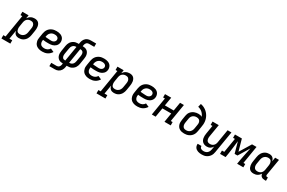

<svg xmlns="http://www.w3.org/2000/svg" viewBox="139 -2359 6281 4197"><g transform="rotate(30 3279.0 -261.0)"><path d="M-42 205V121H15L109 -446H63V-530H220L206 -448Q220 -469 238.5 -487Q257 -505 279 -516.5Q301 -528 324.5 -533Q348 -538 372 -538Q400 -538 426 -530Q452 -522 470.5 -504Q489 -486 499.5 -461Q510 -436 513.5 -409.5Q517 -383 515.5 -355Q514 -327 509 -299L491 -189Q487 -164 479 -139Q471 -114 457.5 -91Q444 -68 424.5 -48.5Q405 -29 381.5 -16Q358 -3 332.5 2.5Q307 8 282 8Q257 8 233.5 1.5Q210 -5 192.5 -20Q175 -35 164.5 -56Q154 -77 149 -100L112 121H183V205ZM257 -76Q274 -76 290.5 -79.5Q307 -83 322.5 -91Q338 -99 351.5 -111.5Q365 -124 374 -139Q383 -154 388.5 -170Q394 -186 397 -203L415 -313Q418 -330 418.5 -347.5Q419 -365 415.5 -381Q412 -397 404 -411.5Q396 -426 383.5 -436Q371 -446 354.5 -450Q338 -454 320 -454Q304 -454 288.5 -451Q273 -448 258.5 -441Q244 -434 231.5 -423Q219 -412 210 -398Q201 -384 196 -369Q191 -354 188 -338L170 -228Q167 -210 166 -192.5Q165 -175 167.5 -158Q170 -141 176 -125Q182 -109 194 -97.5Q206 -86 222.5 -81Q239 -76 257 -76Z M874 8Q850 8 826 5.5Q802 3 779.5 -4.5Q757 -12 737.5 -24Q718 -36 703 -53Q688 -70 678.5 -91Q669 -112 664 -135Q659 -158 660.5 -182.5Q662 -207 666 -231L684 -341Q689 -368 698.5 -395Q708 -422 724.5 -446Q741 -470 764.5 -488.5Q788 -507 814.5 -518.5Q841 -530 869 -534Q897 -538 924 -538Q951 -538 977.5 -534Q1004 -530 1027.5 -520.5Q1051 -511 1071 -495Q1091 -479 1103 -456.5Q1115 -434 1119.5 -407.5Q1124 -381 1119 -355Q1116 -332 1105 -310.5Q1094 -289 1076.5 -272Q1059 -255 1038 -243.5Q1017 -232 994 -226Q971 -220 948.5 -218Q926 -216 903 -216Q868 -216 832 -217Q796 -218 761 -224L760 -217Q757 -199 757 -180Q757 -161 762.5 -144.5Q768 -128 778.5 -114Q789 -100 804 -91.5Q819 -83 837 -79.5Q855 -76 874 -76Q893 -76 911.5 -79.5Q930 -83 948 -92Q966 -101 981 -115Q996 -129 1006 -146L1092 -108Q1074 -80 1050 -57Q1026 -34 996.5 -19Q967 -4 936 2Q905 8 874 8ZM918 -297Q929 -297 940.5 -298Q952 -299 963 -302.5Q974 -306 984.5 -312Q995 -318 1003.5 -326.5Q1012 -335 1017.5 -345.5Q1023 -356 1025 -368Q1027 -381 1024.5 -394Q1022 -407 1015 -417.5Q1008 -428 997.5 -435Q987 -442 975 -446.5Q963 -451 950 -452.5Q937 -454 924 -454Q907 -454 889.5 -451.5Q872 -449 856 -441Q840 -433 826 -420.5Q812 -408 802 -393Q792 -378 786.5 -361Q781 -344 778 -327L775 -308Q793 -304 810.5 -303Q828 -302 846 -301Q864 -300 882 -298.5Q900 -297 918 -297Z M1168 205V121H1303Q1319 121 1335 115Q1351 109 1362.5 96.5Q1374 84 1380.5 68Q1387 52 1389 37L1394 8Q1366 8 1338.5 2Q1311 -4 1289 -19Q1267 -34 1252 -56.5Q1237 -79 1230.5 -105.5Q1224 -132 1224.5 -160.5Q1225 -189 1230 -217L1252 -355Q1256 -379 1264 -403Q1272 -427 1286 -449Q1300 -471 1320 -488.5Q1340 -506 1363 -517.5Q1386 -529 1410.5 -533.5Q1435 -538 1460 -538H1484L1491 -580Q1495 -601 1502 -621.5Q1509 -642 1521.5 -660.5Q1534 -679 1551 -694Q1568 -709 1588.5 -718.5Q1609 -728 1630 -731.5Q1651 -735 1672 -735H1807V-651H1672Q1656 -651 1640 -645Q1624 -639 1612.5 -626.5Q1601 -614 1594.5 -598Q1588 -582 1586 -567L1581 -538Q1609 -538 1636.5 -532Q1664 -526 1686.5 -511Q1709 -496 1723.5 -473.5Q1738 -451 1744.5 -424.5Q1751 -398 1750.5 -369.5Q1750 -341 1745 -313L1723 -175Q1719 -151 1711 -127Q1703 -103 1689 -81Q1675 -59 1655 -41.5Q1635 -24 1612 -12.5Q1589 -1 1564.5 3.5Q1540 8 1515 8H1491L1484 50Q1480 71 1473 91.5Q1466 112 1453.5 130.5Q1441 149 1424 164Q1407 179 1387 188.5Q1367 198 1345.5 201.5Q1324 205 1303 205ZM1394 -76H1408L1471 -454H1460Q1439 -454 1418 -445.5Q1397 -437 1381.5 -420Q1366 -403 1358 -382.5Q1350 -362 1347 -341L1324 -204Q1322 -189 1321 -174Q1320 -159 1321.5 -145Q1323 -131 1328.5 -118Q1334 -105 1343.5 -95Q1353 -85 1366.5 -80.5Q1380 -76 1394 -76ZM1505 -76H1515Q1537 -76 1558 -84.5Q1579 -93 1594 -110Q1609 -127 1617 -147.5Q1625 -168 1628 -189L1651 -326Q1653 -341 1654 -356Q1655 -371 1653.5 -385Q1652 -399 1647 -412Q1642 -425 1632 -435Q1622 -445 1608.5 -449.5Q1595 -454 1581 -454H1567Z M2074 8Q2050 8 2026 5.5Q2002 3 1979.5 -4.5Q1957 -12 1937.5 -24Q1918 -36 1903 -53Q1888 -70 1878.5 -91Q1869 -112 1864 -135Q1859 -158 1860.5 -182.5Q1862 -207 1866 -231L1884 -341Q1889 -368 1898.5 -395Q1908 -422 1924.5 -446Q1941 -470 1964.5 -488.5Q1988 -507 2014.5 -518.5Q2041 -530 2069 -534Q2097 -538 2124 -538Q2151 -538 2177.5 -534Q2204 -530 2227.5 -520.5Q2251 -511 2271 -495Q2291 -479 2303 -456.5Q2315 -434 2319.5 -407.5Q2324 -381 2319 -355Q2316 -332 2305 -310.5Q2294 -289 2276.5 -272Q2259 -255 2238 -243.5Q2217 -232 2194 -226Q2171 -220 2148.5 -218Q2126 -216 2103 -216Q2068 -216 2032 -217Q1996 -218 1961 -224L1960 -217Q1957 -199 1957 -180Q1957 -161 1962.5 -144.5Q1968 -128 1978.5 -114Q1989 -100 2004 -91.5Q2019 -83 2037 -79.5Q2055 -76 2074 -76Q2093 -76 2111.5 -79.5Q2130 -83 2148 -92Q2166 -101 2181 -115Q2196 -129 2206 -146L2292 -108Q2274 -80 2250 -57Q2226 -34 2196.5 -19Q2167 -4 2136 2Q2105 8 2074 8ZM2118 -297Q2129 -297 2140.5 -298Q2152 -299 2163 -302.5Q2174 -306 2184.5 -312Q2195 -318 2203.5 -326.5Q2212 -335 2217.5 -345.5Q2223 -356 2225 -368Q2227 -381 2224.5 -394Q2222 -407 2215 -417.5Q2208 -428 2197.5 -435Q2187 -442 2175 -446.5Q2163 -451 2150 -452.5Q2137 -454 2124 -454Q2107 -454 2089.5 -451.5Q2072 -449 2056 -441Q2040 -433 2026 -420.5Q2012 -408 2002 -393Q1992 -378 1986.5 -361Q1981 -344 1978 -327L1975 -308Q1993 -304 2010.5 -303Q2028 -302 2046 -301Q2064 -300 2082 -298.5Q2100 -297 2118 -297Z M2358 205V121H2415L2509 -446H2463V-530H2620L2606 -448Q2620 -469 2638.5 -487Q2657 -505 2679 -516.5Q2701 -528 2724.5 -533Q2748 -538 2772 -538Q2800 -538 2826 -530Q2852 -522 2870.5 -504Q2889 -486 2899.5 -461Q2910 -436 2913.5 -409.5Q2917 -383 2915.5 -355Q2914 -327 2909 -299L2891 -189Q2887 -164 2879 -139Q2871 -114 2857.5 -91Q2844 -68 2824.5 -48.5Q2805 -29 2781.5 -16Q2758 -3 2732.5 2.5Q2707 8 2682 8Q2657 8 2633.5 1.5Q2610 -5 2592.5 -20Q2575 -35 2564.5 -56Q2554 -77 2549 -100L2512 121H2583V205ZM2657 -76Q2674 -76 2690.5 -79.5Q2707 -83 2722.5 -91Q2738 -99 2751.5 -111.5Q2765 -124 2774 -139Q2783 -154 2788.5 -170Q2794 -186 2797 -203L2815 -313Q2818 -330 2818.5 -347.5Q2819 -365 2815.5 -381Q2812 -397 2804 -411.5Q2796 -426 2783.5 -436Q2771 -446 2754.5 -450Q2738 -454 2720 -454Q2704 -454 2688.5 -451Q2673 -448 2658.5 -441Q2644 -434 2631.5 -423Q2619 -412 2610 -398Q2601 -384 2596 -369Q2591 -354 2588 -338L2570 -228Q2567 -210 2566 -192.5Q2565 -175 2567.5 -158Q2570 -141 2576 -125Q2582 -109 2594 -97.5Q2606 -86 2622.5 -81Q2639 -76 2657 -76Z M3274 8Q3250 8 3226 5.5Q3202 3 3179.5 -4.5Q3157 -12 3137.5 -24Q3118 -36 3103 -53Q3088 -70 3078.5 -91Q3069 -112 3064 -135Q3059 -158 3060.5 -182.5Q3062 -207 3066 -231L3084 -341Q3089 -368 3098.5 -395Q3108 -422 3124.5 -446Q3141 -470 3164.5 -488.5Q3188 -507 3214.5 -518.5Q3241 -530 3269 -534Q3297 -538 3324 -538Q3351 -538 3377.5 -534Q3404 -530 3427.5 -520.5Q3451 -511 3471 -495Q3491 -479 3503 -456.5Q3515 -434 3519.5 -407.5Q3524 -381 3519 -355Q3516 -332 3505 -310.5Q3494 -289 3476.5 -272Q3459 -255 3438 -243.5Q3417 -232 3394 -226Q3371 -220 3348.5 -218Q3326 -216 3303 -216Q3268 -216 3232 -217Q3196 -218 3161 -224L3160 -217Q3157 -199 3157 -180Q3157 -161 3162.5 -144.5Q3168 -128 3178.5 -114Q3189 -100 3204 -91.5Q3219 -83 3237 -79.5Q3255 -76 3274 -76Q3293 -76 3311.5 -79.5Q3330 -83 3348 -92Q3366 -101 3381 -115Q3396 -129 3406 -146L3492 -108Q3474 -80 3450 -57Q3426 -34 3396.5 -19Q3367 -4 3336 2Q3305 8 3274 8ZM3318 -297Q3329 -297 3340.5 -298Q3352 -299 3363 -302.5Q3374 -306 3384.5 -312Q3395 -318 3403.5 -326.5Q3412 -335 3417.5 -345.5Q3423 -356 3425 -368Q3427 -381 3424.5 -394Q3422 -407 3415 -417.5Q3408 -428 3397.5 -435Q3387 -442 3375 -446.5Q3363 -451 3350 -452.5Q3337 -454 3324 -454Q3307 -454 3289.5 -451.5Q3272 -449 3256 -441Q3240 -433 3226 -420.5Q3212 -408 3202 -393Q3192 -378 3186.5 -361Q3181 -344 3178 -327L3175 -308Q3193 -304 3210.5 -303Q3228 -302 3246 -301Q3264 -300 3282 -298.5Q3300 -297 3318 -297Z M3636 0 3709 -446H3663V-530H3820L3784 -315H4007L4043 -530H4140L4066 -84H4113V0H3955L3993 -231H3770L3732 0Z M4454 8Q4423 8 4393 2Q4363 -4 4337.5 -19Q4312 -34 4294.5 -57.5Q4277 -81 4268.5 -109.5Q4260 -138 4260.5 -169Q4261 -200 4266 -231L4284 -341Q4288 -367 4297.5 -392Q4307 -417 4324 -439Q4341 -461 4363.5 -477.5Q4386 -494 4411 -504Q4436 -514 4462 -518.5Q4488 -523 4514 -523Q4539 -523 4562.5 -518Q4586 -513 4605 -500Q4595 -529 4578 -554Q4561 -579 4538.5 -599Q4516 -619 4488 -633Q4460 -647 4430 -653L4450 -735Q4485 -729 4518 -715Q4551 -701 4579.5 -681Q4608 -661 4631.5 -635.5Q4655 -610 4672.5 -580Q4690 -550 4701.5 -516.5Q4713 -483 4717.5 -447Q4722 -411 4719 -373.5Q4716 -336 4709 -299L4691 -189Q4687 -162 4677.5 -135.5Q4668 -109 4651.5 -85Q4635 -61 4612 -42.5Q4589 -24 4562.5 -12.5Q4536 -1 4508.5 3.5Q4481 8 4454 8ZM4455 -76Q4472 -76 4489 -79Q4506 -82 4522 -90Q4538 -98 4551 -110.5Q4564 -123 4573.5 -138Q4583 -153 4588.5 -169.5Q4594 -186 4597 -203L4614 -306Q4617 -323 4617 -340Q4617 -357 4613 -372.5Q4609 -388 4600.5 -401Q4592 -414 4578.5 -423Q4565 -432 4549 -435.5Q4533 -439 4516 -439Q4500 -439 4484.5 -436.5Q4469 -434 4454 -427.5Q4439 -421 4425.5 -410.5Q4412 -400 4402 -386.5Q4392 -373 4386.5 -358Q4381 -343 4378 -327L4360 -217Q4357 -200 4356.5 -182.5Q4356 -165 4359.5 -149Q4363 -133 4371 -118.5Q4379 -104 4392 -94Q4405 -84 4421.5 -80Q4438 -76 4455 -76Q4455 -76 4455 -76Q4455 -76 4455 -76Z M5018 213Q4993 213 4968 210Q4943 207 4920.5 199.5Q4898 192 4878 178.5Q4858 165 4845 145.5Q4832 126 4826.5 101.5Q4821 77 4825 53H4920Q4919 65 4922 77Q4925 89 4932 98Q4939 107 4949 113Q4959 119 4970 122.5Q4981 126 4993.5 127.5Q5006 129 5018 129Q5043 129 5068 120.5Q5093 112 5111.5 93.5Q5130 75 5140.5 51Q5151 27 5155 2L5167 -74Q5156 -55 5141 -39Q5126 -23 5107 -12Q5088 -1 5067 3.5Q5046 8 5026 8Q4998 8 4971 0Q4944 -8 4923 -25Q4902 -42 4889.5 -66Q4877 -90 4872 -117.5Q4867 -145 4868 -173.5Q4869 -202 4874 -231L4909 -446H4863V-530H5020L4968 -217Q4965 -200 4964.5 -183Q4964 -166 4966.5 -150Q4969 -134 4976 -119.5Q4983 -105 4995 -95Q5007 -85 5023 -80.5Q5039 -76 5056 -76Q5072 -76 5087.5 -79Q5103 -82 5117.5 -89Q5132 -96 5144.5 -107.5Q5157 -119 5165.5 -132.5Q5174 -146 5179 -161.5Q5184 -177 5187 -192L5243 -530H5340L5249 16Q5245 43 5236 69Q5227 95 5211 118.5Q5195 142 5173 161Q5151 180 5125 192Q5099 204 5072 208.5Q5045 213 5018 213Z M5358 0V-84H5416L5476 -446H5429V-530H5603L5684 -241L5860 -530H5973L5900 -84H5946V0H5789L5807 -106Q5820 -189 5839 -270.5Q5858 -352 5874 -435L5706 -159H5634L5557 -435Q5546 -353 5538 -270.5Q5530 -188 5516 -106L5498 0Z M6204 8Q6175 8 6149.5 0Q6124 -8 6105 -26Q6086 -44 6076 -69Q6066 -94 6062 -120.5Q6058 -147 6059.5 -175Q6061 -203 6066 -231L6084 -341Q6088 -366 6096 -391Q6104 -416 6117.5 -439Q6131 -462 6150.5 -481.5Q6170 -501 6193.5 -514Q6217 -527 6242.5 -532.5Q6268 -538 6294 -538Q6319 -538 6342 -531.5Q6365 -525 6382.5 -510Q6400 -495 6410.5 -474Q6421 -453 6426 -430L6443 -530H6540L6471 -116Q6470 -108 6471 -100Q6472 -92 6476.5 -86.5Q6481 -81 6488.5 -78.5Q6496 -76 6504 -76H6522V8H6490Q6468 8 6446.5 3.5Q6425 -1 6408 -13.5Q6391 -26 6381.5 -45.5Q6372 -65 6372 -86Q6358 -64 6339.5 -45.5Q6321 -27 6299 -14.5Q6277 -2 6252.5 3Q6228 8 6204 8ZM6255 -76Q6271 -76 6286.5 -79Q6302 -82 6316.5 -89Q6331 -96 6344 -107Q6357 -118 6365.5 -132Q6374 -146 6379 -161.5Q6384 -177 6387 -192L6405 -302Q6408 -320 6409 -337.5Q6410 -355 6408 -372Q6406 -389 6399.5 -405Q6393 -421 6381 -432.5Q6369 -444 6352.5 -449Q6336 -454 6318 -454Q6301 -454 6284.5 -450.5Q6268 -447 6252.5 -439Q6237 -431 6223.5 -418.5Q6210 -406 6201 -391Q6192 -376 6186.5 -360Q6181 -344 6178 -327L6160 -217Q6157 -200 6156.5 -182.5Q6156 -165 6159.5 -149Q6163 -133 6171 -118.5Q6179 -104 6192 -94Q6205 -84 6221.5 -80Q6238 -76 6255 -76Z"/></g></svg>

Font: Iosevka Slab Medium Extended
Style: Italic
Weight: 500
Width: 7
Italic angle: -9°
Monospace: yes
Designer: Belleve Invis
Foundry: Belleve Invis
Version: Version 11.1.0; ttfautohint (v1.8.3)